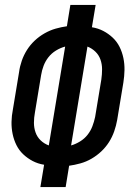

<svg xmlns="http://www.w3.org/2000/svg" viewBox="-20 -755 540 775"><path d="M143 0 158 -90Q133 -94 112 -105Q91 -116 74 -132Q57 -148 46.5 -169Q36 -190 31 -214Q26 -238 26.5 -263Q27 -288 32 -313L57 -464Q60 -487 68 -510Q76 -533 89 -553.5Q102 -574 120 -591Q138 -608 160 -620.5Q182 -633 205 -639.5Q228 -646 250 -649L264 -735H366L351 -645Q376 -641 397 -630Q418 -619 435 -603Q452 -587 462.5 -566Q473 -545 478 -521Q483 -497 482.5 -472Q482 -447 478 -422L453 -271Q449 -248 441 -225Q433 -202 420 -181.5Q407 -161 389 -144Q371 -127 349.5 -114.5Q328 -102 304.5 -95.5Q281 -89 259 -86L245 0ZM177 -168 243 -567Q224 -562 206 -551Q188 -540 175.5 -524Q163 -508 156 -489.5Q149 -471 146 -452L121 -301Q117 -280 117 -259.5Q117 -239 123.5 -220.5Q130 -202 144 -188.5Q158 -175 177 -168ZM267 -168Q285 -173 303 -184Q321 -195 333.5 -211Q346 -227 353 -245.5Q360 -264 364 -283L389 -434Q392 -455 392 -475.5Q392 -496 385.5 -514.5Q379 -533 365 -546.5Q351 -560 333 -567Z"/></svg>

Font: Iosevka Term Curly SmBd Obl
Style: Regular
Weight: 600
Italic angle: -9°
Designer: Belleve Invis
Foundry: Belleve Invis
Version: Version 32.3.0